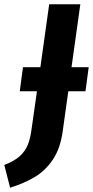

<svg xmlns="http://www.w3.org/2000/svg" viewBox="-74 -712 433 894"><path d="M324 -287H244L218 -101Q207 -21 172.5 30.5Q138 82 89 111.5Q40 141 -27 162L-54 56Q-9 39 16.5 16.5Q42 -6 54.5 -35.5Q67 -65 73 -111L98 -287H18L33 -399H114L155 -692H300L259 -399H339Z"/></svg>

Font: Fira Sans SemiBold
Style: Italic
Weight: 600
Italic angle: -8°
Designer: bBox Type GmbH & Carrois Corporate GbR & Edenspiekermann AG
Foundry: bBox Type GmbH & Carrois Corporate GbR & Edenspiekermann AG
Version: Version 4.301